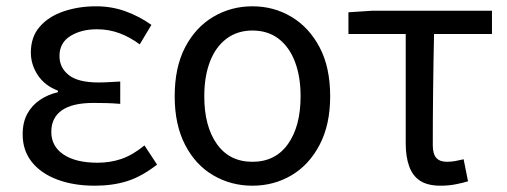

<svg xmlns="http://www.w3.org/2000/svg" viewBox="-20 -577 1612 610"><path d="M281 13Q214 13 162 -6.5Q110 -26 81 -62.5Q52 -99 52 -150Q52 -189 67 -216Q82 -243 107.5 -260Q133 -277 164 -284V-289Q122 -305 100 -338.5Q78 -372 78 -410Q78 -460 106.5 -492.5Q135 -525 182.5 -541Q230 -557 285 -557Q335 -557 379 -541Q423 -525 461 -498L424 -436Q393 -459 359.5 -471.5Q326 -484 288 -484Q238 -484 203.5 -462.5Q169 -441 169 -399Q169 -362 198.5 -338.5Q228 -315 293 -315Q309 -315 325.5 -316Q342 -317 362 -318V-247Q338 -249 317.5 -249.5Q297 -250 277 -250Q210 -250 176.5 -226.5Q143 -203 143 -158Q143 -112 182 -86Q221 -60 290 -60Q330 -60 365.5 -72Q401 -84 439 -115L479 -54Q430 -16 384 -1.5Q338 13 281 13Z M782 13Q714 13 657.5 -20Q601 -53 568 -117Q535 -181 535 -271Q535 -363 568 -426.5Q601 -490 657.5 -523.5Q714 -557 782 -557Q850 -557 906 -523.5Q962 -490 995.5 -426.5Q1029 -363 1029 -271Q1029 -181 995.5 -117Q962 -53 906 -20Q850 13 782 13ZM782 -63Q855 -63 895 -119.5Q935 -176 935 -271Q935 -334 917 -381Q899 -428 865 -454Q831 -480 782 -480Q734 -480 699.5 -454Q665 -428 647 -381Q629 -334 629 -271Q629 -176 669 -119.5Q709 -63 782 -63Z M1380 13Q1339 13 1315 -2.5Q1291 -18 1280 -48.5Q1269 -79 1269 -122V-469H1087V-538L1164 -543H1543V-469H1359Q1357 -377 1356 -287.5Q1355 -198 1355 -116Q1355 -88 1366 -75.5Q1377 -63 1400 -63Q1414 -63 1427 -65.5Q1440 -68 1453 -71L1467 -1Q1451 4 1428 8.5Q1405 13 1380 13Z"/></svg>

Font: Noto Sans TC
Style: Regular
Weight: 400
Designer: Ryoko NISHIZUKA  (kana, bopomofo & ideographs); Paul D. Hunt (Latin, Greek & Cyrillic); Sandoll Communications , Soo-you
Foundry: Adobe
Version: Version 2.004-H2;hotconv 1.0.118;makeotfexe 2.5.65603